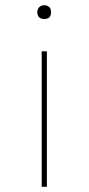

<svg xmlns="http://www.w3.org/2000/svg" viewBox="-20 -717 340 737"><path d="M140 0V-520H160V0ZM150 -644Q145 -644 139.5 -645.5Q134 -647 130.5 -650.5Q127 -654 125 -659.5Q123 -665 123 -670Q123 -675 125 -680.5Q127 -686 130.5 -689.5Q134 -693 139.5 -695Q145 -697 150 -697Q155 -697 160.5 -695Q166 -693 169.5 -689.5Q173 -686 174.5 -680.5Q176 -675 176 -670Q176 -665 174.5 -659.5Q173 -654 169.5 -650.5Q166 -647 160.5 -645.5Q155 -644 150 -644Z"/></svg>

Font: Iosevka Aile Thin
Style: Regular
Weight: 100
Designer: Belleve Invis
Foundry: Belleve Invis
Version: Version 31.1.0; ttfautohint (v1.8.4)